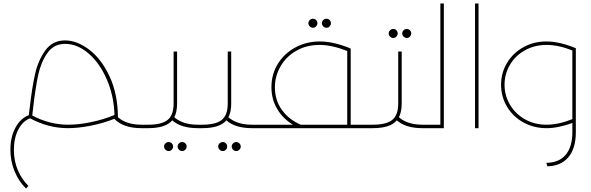

<svg xmlns="http://www.w3.org/2000/svg" viewBox="-20 -739 3410 1107"><path d="M838 -10Q838 -5 834.5 -2.5Q831 0 818 0H796Q690 0 639 -54Q574 -28 502 -14Q430 0 372 0Q259 0 153 -57Q110 -40 85 9Q60 58 60 125Q60 189 83 242.5Q106 296 144 333L130 348Q89 308 64.5 249.5Q40 191 40 124Q40 52 68.5 -2Q97 -56 146 -75L152 -123Q165 -236 182.5 -313.5Q200 -391 241.5 -448.5Q283 -506 355 -506Q424 -506 494.5 -452.5Q565 -399 612 -298Q659 -197 660 -63Q709 -20 796 -20H818Q831 -20 834.5 -17.5Q838 -15 838 -10ZM373 -20Q434 -20 506 -35Q578 -50 640 -76Q637 -185 596.5 -279.5Q556 -374 491.5 -430Q427 -486 355 -486Q290 -486 253 -433Q216 -380 200.5 -308Q185 -236 172 -125L166 -73Q266 -20 373 -20Z M1150 -10Q1150 -5 1146.5 -2.5Q1143 0 1130 0H1121Q1024 0 973 -45Q935 0 834 0H818Q805 0 801.5 -2.5Q798 -5 798 -10Q798 -15 801.5 -17.5Q805 -20 818 -20H834Q913 -20 947 -48Q981 -76 981 -142V-442H1001V-142Q1001 -94 985 -63Q1034 -20 1121 -20H1130Q1143 -20 1146.5 -17.5Q1150 -15 1150 -10ZM1004 106Q1004 95 1012 87.5Q1020 80 1030 80Q1041 80 1048.5 87.5Q1056 95 1056 106Q1056 116 1048.5 124Q1041 132 1030 132Q1020 132 1012 124Q1004 116 1004 106ZM926 106Q926 95 934 87.5Q942 80 952 80Q963 80 970.5 87.5Q978 95 978 106Q978 116 970.5 124Q963 132 952 132Q942 132 934 124Q926 116 926 106Z M1462 -10Q1462 -5 1458.5 -2.5Q1455 0 1442 0H1433Q1336 0 1285 -45Q1247 0 1146 0H1130Q1117 0 1113.5 -2.5Q1110 -5 1110 -10Q1110 -15 1113.5 -17.5Q1117 -20 1130 -20H1146Q1225 -20 1259 -48Q1293 -76 1293 -142V-442H1313V-142Q1313 -94 1297 -63Q1346 -20 1433 -20H1442Q1455 -20 1458.5 -17.5Q1462 -15 1462 -10ZM1316 106Q1316 95 1324 87.5Q1332 80 1342 80Q1353 80 1360.5 87.5Q1368 95 1368 106Q1368 116 1360.5 124Q1353 132 1342 132Q1332 132 1324 124Q1316 116 1316 106ZM1238 106Q1238 95 1246 87.5Q1254 80 1264 80Q1275 80 1282.5 87.5Q1290 95 1290 106Q1290 116 1282.5 124Q1275 132 1264 132Q1254 132 1246 124Q1238 116 1238 106Z M2133 -10Q2133 -5 2129.5 -2.5Q2126 0 2113 0H1442Q1429 0 1425.5 -2.5Q1422 -5 1422 -10Q1422 -15 1425.5 -17.5Q1429 -20 1442 -20H1669Q1611 -55 1578 -111Q1545 -167 1545 -236Q1545 -311 1582 -371Q1619 -431 1683 -465.5Q1747 -500 1823 -500Q1905 -500 2002 -459V-20H2113Q2126 -20 2129.5 -17.5Q2133 -15 2133 -10ZM1714 -20H1982V-445Q1894 -480 1822 -480Q1748 -480 1689.5 -447Q1631 -414 1598 -357.5Q1565 -301 1565 -235Q1565 -161 1605.5 -105Q1646 -49 1714 -20ZM1836 -605Q1836 -616 1844 -623.5Q1852 -631 1862 -631Q1873 -631 1880.5 -623.5Q1888 -616 1888 -605Q1888 -595 1880.5 -587Q1873 -579 1862 -579Q1852 -579 1844 -587Q1836 -595 1836 -605ZM1758 -605Q1758 -616 1766 -623.5Q1774 -631 1784 -631Q1795 -631 1802.5 -623.5Q1810 -616 1810 -605Q1810 -595 1802.5 -587Q1795 -579 1784 -579Q1774 -579 1766 -587Q1758 -595 1758 -605Z M2445 -10Q2445 -5 2441.5 -2.5Q2438 0 2425 0H2416Q2319 0 2268 -45Q2230 0 2129 0H2113Q2100 0 2096.5 -2.5Q2093 -5 2093 -10Q2093 -15 2096.5 -17.5Q2100 -20 2113 -20H2129Q2208 -20 2242 -48Q2276 -76 2276 -142V-442H2296V-142Q2296 -94 2280 -63Q2329 -20 2416 -20H2425Q2438 -20 2441.5 -17.5Q2445 -15 2445 -10ZM2299 -546Q2299 -557 2307 -564.5Q2315 -572 2325 -572Q2336 -572 2343.5 -564.5Q2351 -557 2351 -546Q2351 -536 2343.5 -528Q2336 -520 2325 -520Q2315 -520 2307 -528Q2299 -536 2299 -546ZM2221 -546Q2221 -557 2229 -564.5Q2237 -572 2247 -572Q2258 -572 2265.5 -564.5Q2273 -557 2273 -546Q2273 -536 2265.5 -528Q2258 -520 2247 -520Q2237 -520 2229 -528Q2221 -536 2221 -546Z M2539 -719V0H2425Q2412 0 2408.5 -2.5Q2405 -5 2405 -10Q2405 -15 2408.5 -17.5Q2412 -20 2425 -20H2519V-719Z M2719 -719H2739V0H2719Z M3300 -461V23Q3300 116 3257.5 167Q3215 218 3136 220L3130 200Q3203 199 3241.5 153.5Q3280 108 3280 23V-30Q3198 0 3131 0Q3058 0 2998 -33Q2938 -66 2903.5 -123.5Q2869 -181 2869 -250Q2869 -319 2903.5 -376.5Q2938 -434 2998 -467Q3058 -500 3130 -500Q3206 -500 3300 -461ZM3280 -52V-448Q3200 -480 3131 -480Q3062 -480 3006.5 -449Q2951 -418 2920 -365Q2889 -312 2889 -250Q2889 -188 2920.5 -135Q2952 -82 3007 -51Q3062 -20 3131 -20Q3200 -20 3280 -52Z"/></svg>

Font: Montserrat-Arabic Thin
Style: Regular
Weight: 250
Designer: Mohamed Gaber
Foundry: Kief Type Foundry
Version: Version 5.008